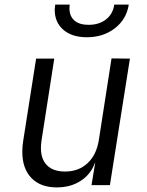

<svg xmlns="http://www.w3.org/2000/svg" viewBox="-20 -805 640 835"><path d="M465 -551 545 -550 458 0H378L394 -97H393Q375 -47 331 -18.5Q287 10 227 10Q156 10 116.5 -31Q77 -72 77 -145Q77 -170 81 -193L137 -550H216L161 -197Q158 -178 158 -161Q158 -112 185 -85.5Q212 -59 263 -59Q322 -59 361 -95.5Q400 -132 410 -197ZM218 -762Q218 -769 220 -785H283Q282 -779 282 -769Q282 -735 303.5 -716Q325 -697 365 -697Q411 -697 441 -720.5Q471 -744 477 -785H540Q530 -721 479.5 -682Q429 -643 358 -643Q293 -643 255.5 -675.5Q218 -708 218 -762Z"/></svg>

Font: JetBrains Mono Semi Light
Style: Italic
Weight: 350
Italic angle: -9°
Monospace: yes
Designer: Philipp Nurullin, Konstantin Bulenkov
Foundry: JetBrains
Version: 2.002